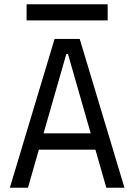

<svg xmlns="http://www.w3.org/2000/svg" viewBox="-20 -875 626 895"><path d="M25.9 0 234.4 -693.4H351.6L560.1 0H475.6L424.8 -177.2H161.1L110.4 0ZM183.1 -253.4H402.8L296.9 -623H289.1ZM104 -779.8V-855H481.9V-779.8Z"/></svg>

Font: CaskaydiaMono NF SemiLight
Style: Regular
Weight: 350
Designer: Aaron Bell
Foundry: Saja Typeworks
Version: Version 2111.001; ttfautohint (v1.8.4);Nerd Fonts 3.1.1